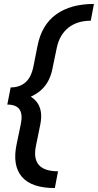

<svg xmlns="http://www.w3.org/2000/svg" viewBox="-20 -731 496 973"><path d="M258 222Q139 222 90.5 164.5Q42 107 64 1L85 -100Q96 -150 79.5 -175.5Q63 -201 17 -201L34 -288Q80 -288 109.5 -314Q139 -340 150 -397L170 -498Q191 -605 264.5 -658Q338 -711 456 -711L440 -626Q371 -626 326.5 -590.5Q282 -555 268 -490L245 -379Q232 -317 193 -279Q154 -241 84 -223L89 -262Q151 -243 174 -202.5Q197 -162 184 -99L162 9Q149 73 177 105Q205 137 274 137Z"/></svg>

Font: Ysabeau
Style: Bold Italic
Weight: 700
Italic angle: -12°
Designer: Christian Thalmann (Catharsis Fonts)
Version: Version 2.002